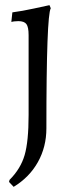

<svg xmlns="http://www.w3.org/2000/svg" viewBox="-20 -484 290 745"><path d="M91 -38V-348Q91 -379 82.5 -390.5Q74 -402 51 -402Q42 -402 34.5 -401Q27 -400 24 -399L28 -436Q66 -441 112 -451Q158 -461 172 -464L177 -452Q160 -423 160 14Q160 86 127 145Q94 204 33 241L15 222L17 214Q60 171 75.5 118Q91 65 91 -38Z"/></svg>

Font: Sahitya
Style: Regular
Weight: 400
Designer: Juan Pablo del Peral
Foundry: Juan Pablo del Peral (http://www.huertatipografica.com)
Version: Version 1.001;PS 001.000;hotconv 1.0.70;makeotf.lib2.5.58329